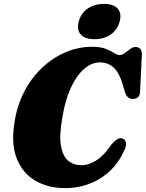

<svg xmlns="http://www.w3.org/2000/svg" viewBox="-20 -953 748 985"><path d="M610.5 -242Q622 -237.5 626.2 -221Q630.5 -204.5 613.5 -173Q573.5 -87 494 -37.5Q414.5 12 313 12Q226 12 161 -26.2Q96 -64.5 66.2 -139Q36.5 -213.5 54 -322.5Q66.5 -409 103.2 -480.5Q140 -552 194.5 -604Q249 -656 315.2 -684.5Q381.5 -713 453 -713Q497 -713 523.5 -702.2Q550 -691.5 565.8 -681Q581.5 -670.5 594 -670.5Q606 -670.5 619.8 -680.8Q633.5 -691 647.8 -701.5Q662 -712 675 -712Q689.5 -712 699 -702.5Q708.5 -693 708 -676L698.5 -482Q698 -462.5 687.5 -454Q677 -445.5 661.5 -445.5Q631.5 -445.5 621 -480.5L612.5 -510Q594 -577 564.5 -605Q535 -633 492.5 -633Q449.5 -633 410.5 -598.5Q371.5 -564 342.2 -500Q313 -436 299.5 -347.5Q283 -257 292.8 -204Q302.5 -151 330.2 -128.2Q358 -105.5 397 -105.5Q436 -105.5 475.5 -131Q515 -156.5 552 -212.5Q570.5 -233 583.8 -240Q597 -247 610.5 -242ZM465 -752Q416 -752 394.2 -776.2Q372.5 -800.5 384 -843Q395 -884.5 429.5 -908.8Q464 -933 513 -933Q562.5 -933 583.8 -908.8Q605 -884.5 594 -843Q583 -801 548.8 -776.5Q514.5 -752 465 -752Z"/></svg>

Font: Fraunces 72pt S050 Black
Style: Italic
Weight: 900
Italic angle: -16°
Version: Version 1.000; ttfautohint (v1.8.3)